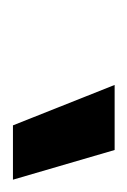

<svg xmlns="http://www.w3.org/2000/svg" viewBox="31 -788 201 304"><g transform="rotate(90 132.0 -635.5)"><path d="M114 -716H217L264 -555H178Z"/></g></svg>

Font: Chakra Petch Medium
Style: Italic
Weight: 500
Italic angle: -10°
Designer: Katatrad Aksorn Co.,Ltd.
Foundry: Cadson Demak Co.,Ltd.
Version: Version 1.000; ttfautohint (v1.6)